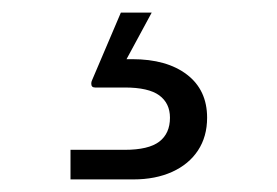

<svg xmlns="http://www.w3.org/2000/svg" viewBox="-20 -27 440 305"><path d="M92 258V211H178Q216 211 233 198Q250 185 250 160Q250 137 233 124.5Q216 112 178 112H131Q125 112 125 106Q125 103 126 101L172 -7H221L181 67Q183 67 185.5 67Q188 67 190 67Q245 67 277 91.5Q309 116 309 160Q309 190 294.5 212Q280 234 253.5 246Q227 258 192 258Z"/></svg>

Font: Host Grotesk Light Light
Style: Regular
Weight: 300
Version: Version 1.003